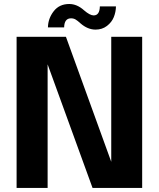

<svg xmlns="http://www.w3.org/2000/svg" viewBox="-20 -917 775 937"><path d="M545.9 -885.7Q545.4 -858.4 535.4 -833.5Q525.4 -808.6 502 -790.5Q478.5 -772.5 446.3 -772.5Q407.7 -772.5 372.6 -803.2Q359.4 -815.4 349.4 -821.5Q339.4 -827.6 326.7 -827.6Q293.9 -827.6 293 -783.2H213.9Q214.8 -827.1 242.2 -862.3Q269.5 -897.5 317.9 -897.5Q356 -897.5 390.1 -866.7Q418.9 -841.8 437 -841.8Q466.3 -841.8 467.3 -885.7ZM212.4 0H61V-737.3H301.8L522.9 -127.4V-737.3H673.8V0H431.6L212.4 -603Z"/></svg>

Font: Epilogue
Style: Bold
Weight: 700
Designer: Tyler Finck
Foundry: Etcetera Type Co
Version: Version 2.112